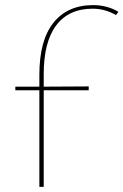

<svg xmlns="http://www.w3.org/2000/svg" viewBox="-20 -731 483 751"><path d="M443 -685 434 -672Q390 -697 343 -697Q249 -697 200 -632Q151 -567 151 -441V-392L327 -393V-378H151V0H134V-378H40V-392H134V-439Q134 -573 189 -642Q244 -711 344 -711Q399 -711 443 -685Z"/></svg>

Font: Ysabeau Thin
Style: Regular
Weight: 200
Designer: Christian Thalmann (Catharsis Fonts)
Version: Version 0.003